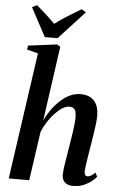

<svg xmlns="http://www.w3.org/2000/svg" viewBox="-66 -1083 708 1139"><g transform="rotate(5 287.5 -513.0)"><path d="M413 11Q392 11 377 3.8Q362 -3.5 354.2 -17.5Q346.5 -31.5 347 -53Q347 -64 349.2 -83Q351.5 -102 355.2 -125.8Q359 -149.5 363 -174.5Q367 -199.5 371 -222.5Q375 -246.5 378.8 -270.8Q382.5 -295 385.8 -317.8Q389 -340.5 391 -360.2Q393 -380 393 -395Q392.5 -417 388.5 -430.2Q384.5 -443.5 375.2 -449.5Q366 -455.5 350.5 -455.5Q331.5 -455.5 309.5 -441.8Q287.5 -428 265.5 -404.5Q243.5 -381 224.8 -352Q206 -323 193.5 -292L151.5 0H29.5L137.5 -754L71 -771.5L75 -795L246.5 -817L266 -804.5L203.5 -361Q219.5 -394.5 241.2 -425.5Q263 -456.5 290 -481.5Q317 -506.5 347.5 -521Q378 -535.5 411.5 -535.5Q446.5 -535.5 470.8 -521.8Q495 -508 507.5 -481.2Q520 -454.5 520 -415Q520 -393.5 516.5 -364.5Q513 -335.5 507.8 -303.5Q502.5 -271.5 498 -241.5Q494.5 -220.5 490.8 -198Q487 -175.5 483.8 -154Q480.5 -132.5 478 -114Q475.5 -95.5 474.5 -83Q474.5 -66 479.8 -59.5Q485 -53 492.5 -53Q502 -53 513.2 -59Q524.5 -65 539.5 -79.5L551 -55.5Q542 -44 523.2 -28.5Q504.5 -13 477 -1Q449.5 11 413 11ZM169.5 -854 78.5 -1024.5 107 -1038.5Q136 -1014.5 164 -989Q192 -963.5 218 -937.5Q253 -964 292.8 -988.8Q332.5 -1013.5 373 -1037.5L399.5 -1021.5L245.5 -854Z"/></g></svg>

Font: Merriweather 96pt SemiBold
Style: Italic
Weight: 600
Italic angle: -7.8°
Version: Version 2.101